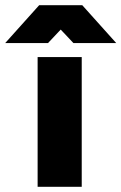

<svg xmlns="http://www.w3.org/2000/svg" viewBox="-85 -720 468 740"><path d="M-65 -554H100L149 -606L198 -554H363L232 -700H66ZM60 0H230V-500H60Z"/></svg>

Font: Unageo
Style: Black
Weight: 900
Designer: Richard Sepsi
Foundry: Richard Sepsi
Version: Version 2.000